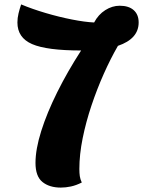

<svg xmlns="http://www.w3.org/2000/svg" viewBox="-20 -730 649 871"><path d="M256 121Q204 121 172.5 95.5Q141 70 141 9Q141 -53 167 -135.5Q193 -218 239.5 -311.5Q286 -405 348 -501Q192 -501 125.5 -530Q59 -559 59 -628Q59 -648 64 -669Q69 -690 76 -710Q126 -689 187 -671Q248 -653 306.5 -641.5Q365 -630 407 -628Q426 -664 457.5 -684Q489 -704 523 -704Q564 -704 586.5 -684Q609 -664 609 -628Q609 -554 515 -522Q482 -465 451 -395.5Q420 -326 395 -251.5Q370 -177 355 -103Q340 -29 340 37Q340 55 342 69Q344 83 351 98Q325 111 301.5 116Q278 121 256 121Z"/></svg>

Font: Lemonada SemiBold
Style: Regular
Weight: 600
Designer: Mohamed Gaber (Arabic), Eduardo Tunni (Latin)
Foundry: Kief Type Foundry
Version: Version 4.005; ttfautohint (v1.8.3)